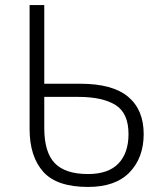

<svg xmlns="http://www.w3.org/2000/svg" viewBox="-20 -734 647 759"><path d="M328 5Q204 5 150.5 -55.5Q97 -116 97 -224V-714H155V-403H297Q425 -403 486.5 -351.5Q548 -300 548 -204Q548 -111 492.5 -53Q437 5 328 5ZM328 -46Q408 -46 448 -87.5Q488 -129 488 -204Q488 -287 436.5 -319Q385 -351 289 -351H155V-228Q155 -132 196.5 -89Q238 -46 328 -46Z"/></svg>

Font: RS Noto Sans Light
Style: Regular
Weight: 300
Designer: Monotype Design Team
Foundry: Monotype Imaging Inc.
Version: Version 3.10